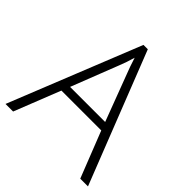

<svg xmlns="http://www.w3.org/2000/svg" viewBox="-194 -852 988 988"><g transform="rotate(45 300.0 -358.5)"><path d="M172.9 -296.9H428.2L331.1 -554.2Q318.8 -584.5 301.8 -638.2Q288.6 -591.3 272.9 -553.2ZM444.8 -252H154.8L55.2 0H0L287.1 -716.8H318.8L600.1 0H543.9Z"/></g></svg>

Font: OpenSans-Light
Style: Regular
Weight: 300
Foundry: Ascender Corporation
Version: Version 1.10